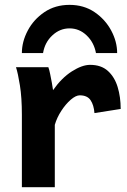

<svg xmlns="http://www.w3.org/2000/svg" viewBox="-20 -777 526 797"><path d="M207.5 0H70.8V-300.3Q70.8 -372.1 62.7 -422.4Q54.7 -472.7 46.4 -498H180.7Q184.6 -487.8 188.2 -469.7Q191.9 -451.7 195.3 -433.1Q198.7 -414.6 200.2 -402.8Q235.8 -453.6 278.3 -480.7Q320.8 -507.8 354 -507.8Q399.9 -507.8 427.7 -482.7Q455.6 -457.5 468.3 -416Q481 -374.5 481 -324.7L372.1 -307.6Q369.6 -340.8 356 -361.1Q342.3 -381.3 311 -381.3Q294.9 -381.3 273.9 -363.3Q252.9 -345.2 234.6 -317.1Q216.3 -289.1 207.5 -258.8ZM466.3 -556.6H378.4Q370.1 -601.1 339.6 -630.1Q309.1 -659.2 268.6 -659.2Q228.5 -659.2 197.3 -630.1Q166 -601.1 158.7 -556.6H70.8Q70.8 -604 95.2 -650.1Q119.6 -696.3 164.3 -726.6Q209 -756.8 268.6 -756.8Q328.1 -756.8 372.6 -726.6Q417 -696.3 441.7 -650.1Q466.3 -604 466.3 -556.6Z"/></svg>

Font: Andika
Style: Bold
Weight: 700
Designer: Victor Gaultney, Annie Olsen, Julie Remington, Don Collingsworth, Eric Hays, Becca Hirsbrunner
Foundry: SIL International
Version: Version 6.101